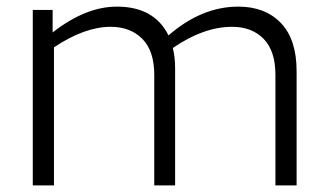

<svg xmlns="http://www.w3.org/2000/svg" viewBox="-20 -560 990 580"><path d="M314 -479Q236 -479 143 -417V0H79V-530H139V-462Q239 -540 333 -540Q446 -540 489 -453Q589 -540 700 -540Q781 -540 828.5 -490.5Q876 -441 876 -345V0H812V-334Q812 -406 776.5 -442.5Q741 -479 681 -479Q595 -479 502 -415Q509 -388 509 -353V0H446V-334Q446 -406 410 -442.5Q374 -479 314 -479Z"/></svg>

Font: Roundo
Style: Regular
Weight: 400
Designer: Namrata Goyal (Gurmukhi), Shiva Nallaperumal (Latin)
Foundry: Indian Type Foundry
Version: Version 1.000;PS 1.0;hotconv 1.0.88;makeotf.lib2.5.647800